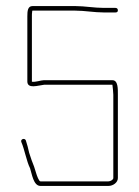

<svg xmlns="http://www.w3.org/2000/svg" viewBox="-20 -640 457 632"><path d="M228 -620H87C71 -620 70 -603 70 -586V-372C70 -346 106 -359 125 -361H350C351 -354 353 -335 353 -328V-54C353 -48 343 -43 337 -43H113C108 -43 101 -63 99 -70C93 -91 92 -92 84 -113L76 -137C73 -152 69 -165 65 -178C61 -187 47 -182 50 -173C61 -148 67 -110 79 -86C85 -68 90 -28 113 -28H337C352 -28 368 -39 368 -54V-328C368 -347 369 -376 350 -376H144H124C115 -376 97 -369 85 -371V-586C85 -591 85 -597 86 -603C86 -604 86 -604 87 -605H228C259 -605 290 -599 322 -599H360C365 -599 368 -601 368 -606C368 -611 365 -614 360 -614H322C290 -614 259 -620 228 -620Z"/></svg>

Font: Electronic
Style: UltTh
Weight: 100
Version: Version 1.011